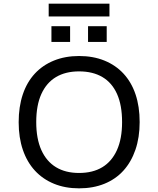

<svg xmlns="http://www.w3.org/2000/svg" viewBox="-20 -1020 865 1049"><path d="M412 9Q336 9 275 -16Q214 -41 171 -87.5Q128 -134 105 -201Q82 -268 82 -352Q82 -437 104.5 -504Q127 -571 170 -617.5Q213 -664 274.5 -689Q336 -714 412 -714Q489 -714 550.5 -689Q612 -664 655 -617.5Q698 -571 720.5 -504.5Q743 -438 743 -353Q743 -269 720 -202Q697 -135 654.5 -88Q612 -41 550.5 -16Q489 9 412 9ZM412 -75Q487 -75 539 -106.5Q591 -138 619 -200Q647 -262 647 -353Q647 -445 619.5 -506.5Q592 -568 539.5 -599Q487 -630 412 -630Q338 -630 286 -599Q234 -568 206 -506.5Q178 -445 178 -353Q178 -262 206 -200Q234 -138 286 -106.5Q338 -75 412 -75ZM246 -930V-1000H578V-930ZM261 -791V-877H363V-791ZM461 -791V-877H563V-791Z"/></svg>

Font: Nunito Sans 6pt
Style: Regular
Weight: 400
Version: Version 3.101;gftools[0.9.27]